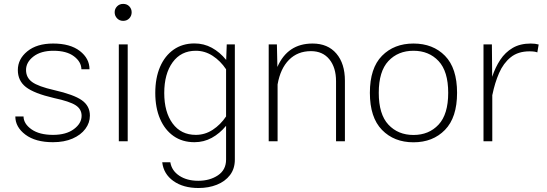

<svg xmlns="http://www.w3.org/2000/svg" viewBox="-20 -715 2767 972"><path d="M249 -494.6Q335.4 -494.6 384.3 -456.8Q433.1 -418.9 433.1 -364.3H392.1Q391.6 -401.9 354.5 -429.9Q317.4 -458 250.5 -458Q187 -458 149.4 -429Q111.8 -399.9 111.8 -360.8Q111.8 -322.3 142.6 -299.8Q173.3 -277.3 254.4 -258.8Q353.5 -236.3 394.3 -207.5Q435.1 -178.7 435.1 -129.9Q435.1 -93.3 412.1 -62.5Q389.2 -31.7 347.2 -13.4Q305.2 4.9 248 4.9Q159.7 4.9 108.6 -33.4Q57.6 -71.8 57.6 -125.5H99.1Q99.6 -88.4 139.4 -60.3Q179.2 -32.2 248.5 -32.2Q314.9 -32.2 354 -61.3Q393.1 -90.3 393.1 -128.9Q393.1 -162.6 363 -182.1Q333 -201.7 252.9 -218.8Q152.3 -242.2 111.3 -274.2Q70.3 -306.2 70.3 -360.4Q70.3 -416 118.4 -455.3Q166.5 -494.6 249 -494.6Z M560.5 -652.8Q560.5 -670.4 572.8 -682.9Q585 -695.3 603.5 -695.3Q622.6 -695.3 634.5 -682.9Q646.5 -670.4 646.5 -652.8Q646.5 -634.8 634.5 -622.1Q622.6 -609.4 603.5 -609.4Q585 -609.4 572.8 -622.1Q560.5 -634.8 560.5 -652.8ZM581.5 -490.2H626.5V0H581.5Z M766.1 -244.6Q766.1 -320.3 790.3 -376.5Q814.5 -432.6 859.1 -463.9Q903.8 -495.1 964.4 -495.1Q1012.2 -495.1 1052.5 -473.1Q1092.8 -451.2 1125 -411.6L1127.9 -490.2H1168.9V92.8Q1168.9 139.2 1144.3 171.4Q1119.6 203.6 1077.9 220.2Q1036.1 236.8 984.9 236.8Q907.7 236.8 857.9 201.4Q808.1 166 801.3 106.4H842.3Q849.1 148.9 887.7 174.6Q926.3 200.2 983.9 200.2Q1042 200.2 1083.3 172.6Q1124.5 145 1124.5 92.8V-78.1Q1092.3 -39.1 1052 -17.1Q1011.7 4.9 964.4 4.9Q903.3 4.9 858.9 -26.1Q814.5 -57.1 790.3 -113.3Q766.1 -169.4 766.1 -244.6ZM811.5 -244.1Q811.5 -147.5 854 -89.8Q896.5 -32.2 971.2 -32.2Q1017.6 -32.2 1056.9 -57.9Q1096.2 -83.5 1124.5 -125.5V-364.3Q1096.2 -406.7 1056.6 -432.4Q1017.1 -458 971.2 -458Q896.5 -458 854 -399.7Q811.5 -341.3 811.5 -244.1Z M1385.3 0H1340.3V-490.2H1381.8L1384.3 -376Q1436 -494.6 1562.5 -494.6Q1639.6 -494.6 1682.9 -443.8Q1726.1 -393.1 1726.1 -306.6V0H1681.2V-303.7Q1681.2 -373 1647.5 -414.6Q1613.8 -456.1 1554.2 -456.1Q1486.8 -456.1 1443.1 -412.1Q1399.4 -368.2 1385.3 -287.6Z M2073.2 -494.6Q2171.9 -494.6 2232.9 -432.4Q2293.9 -370.1 2293.9 -245.1Q2293.9 -120.1 2232.7 -57.4Q2171.4 5.4 2073.2 5.4Q1975.1 5.4 1913.8 -57.4Q1852.5 -120.1 1852.5 -245.1Q1852.5 -370.1 1913.8 -432.4Q1975.1 -494.6 2073.2 -494.6ZM2073.2 -458Q1995.1 -458 1946.3 -406Q1897.5 -354 1897.5 -245.1Q1897.5 -136.2 1946.3 -84Q1995.1 -31.7 2073.2 -31.7Q2151.4 -31.7 2200.2 -84Q2249 -136.2 2249 -245.1Q2249 -354 2200.2 -406Q2151.4 -458 2073.2 -458Z M2427.7 -490.2H2470.2L2471.7 -326.2Q2487.3 -374 2512.5 -412.1Q2537.6 -450.2 2575.4 -472.4Q2613.3 -494.6 2667 -494.6Q2689.5 -494.6 2707 -489.7L2700.2 -449.7Q2687.5 -455.1 2660.6 -455.1Q2602.5 -455.1 2565.4 -425Q2528.3 -395 2506.6 -345.2Q2484.9 -295.4 2472.7 -234.9L2472.2 -235.4V0H2427.7Z"/></svg>

Font: Estedad-FD ExtraLight
Style: Regular
Weight: 200
Designer: Amin Abedi
Version: Version 7.3